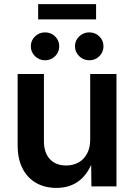

<svg xmlns="http://www.w3.org/2000/svg" viewBox="-20 -897 645 924"><path d="M251.5 7.3Q195.8 7.3 153.8 -16.6Q111.8 -40.5 88.4 -86.4Q64.9 -132.3 64.9 -197.8V-541H191.4V-217.3Q191.4 -162.1 220 -131.3Q248.5 -100.6 298.3 -100.6Q331.5 -100.6 357.7 -115Q383.8 -129.4 398.9 -157.5Q414.1 -185.5 414.1 -225.6V-541H540.5V0H419.9L418.5 -134.3H430.7Q407.2 -63.5 362.3 -28.1Q317.4 7.3 251.5 7.3ZM409.7 -606.9Q381.3 -606.9 361.1 -626.7Q340.8 -646.5 340.8 -674.3Q340.8 -702.1 361.1 -721.7Q381.3 -741.2 409.7 -741.2Q438.5 -741.2 458.3 -721.7Q478 -702.1 478 -674.3Q478 -646.5 458.3 -626.7Q438.5 -606.9 409.7 -606.9ZM196.8 -606.9Q168.5 -606.9 148.4 -626.7Q128.4 -646.5 128.4 -674.3Q128.4 -702.1 148.4 -721.7Q168.5 -741.2 196.8 -741.2Q225.6 -741.2 245.4 -721.7Q265.1 -702.1 265.1 -674.3Q265.1 -646.5 245.4 -626.7Q225.6 -606.9 196.8 -606.9ZM442.4 -877V-803.7H163.6V-877Z"/></svg>

Font: Inter 17pt SemiBold
Style: Regular
Weight: 600
Version: Version 4.001;git-66647c0bb